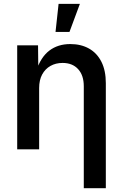

<svg xmlns="http://www.w3.org/2000/svg" viewBox="-20 -784 646 1008"><path d="M185.5 -321.8V0H70.3V-545.9H179.7L181.2 -411.6H170.4Q193.8 -483.9 239 -518.3Q284.2 -552.7 349.1 -552.7Q405.3 -552.7 447.3 -529.1Q489.3 -505.4 512.5 -459.5Q535.6 -413.6 535.6 -347.2V204.1H419.9V-331.1Q419.9 -388.7 390.1 -421.1Q360.4 -453.6 308.6 -453.6Q272.9 -453.6 245.1 -438Q217.3 -422.4 201.4 -393.1Q185.5 -363.8 185.5 -321.8ZM271.5 -616.2 287.6 -763.7H399.4L344.7 -616.2Z"/></svg>

Font: Inter
Style: 540
Weight: 540
Designer: Rasmus Andersson
Foundry: rsms
Version: Version 4.001;git-66647c0bb